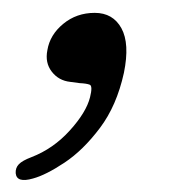

<svg xmlns="http://www.w3.org/2000/svg" viewBox="-20 -132 286 306"><path d="M92 -1.5Q73.5 -3.5 62.5 -17.8Q51.5 -32 55.5 -52Q59.5 -76.5 80.8 -94Q102 -111.5 131 -111.5Q160 -111.5 173.5 -87Q187 -62.5 177.5 -16Q166 36.5 139.2 72Q112.5 107.5 82.8 127.2Q53 147 32.5 152.5Q6.5 160 5 144Q4.5 135.5 10 129.8Q15.5 124 30 118.5Q65 105 91.2 76Q117.5 47 123.5 23Q128 5 123 3Q118 1 107 0.5Z"/></svg>

Font: Fraunces 9pt SuperSoft Light
Style: Italic
Weight: 300
Italic angle: -16°
Version: Version 1.000;[b76b70a41]